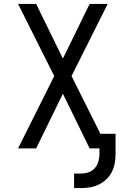

<svg xmlns="http://www.w3.org/2000/svg" viewBox="-20 -755 640 977"><path d="M357 202V128H393Q412 128 431 121.5Q450 115 462.5 100.5Q475 86 480.5 67Q486 48 486 29V0H436L300 -278L164 0H72L256 -368L72 -735H164L300 -457L436 -735H528L344 -368L491 -74H568V29Q568 52 564 75Q560 98 549.5 119Q539 140 522 156.5Q505 173 484 183.5Q463 194 439.5 198Q416 202 393 202Z"/></svg>

Font: Iosevka Fixed Extended
Style: Regular
Weight: 400
Width: 7
Monospace: yes
Designer: Belleve Invis
Foundry: Belleve Invis
Version: Version 24.1.1; ttfautohint (v1.8.4)